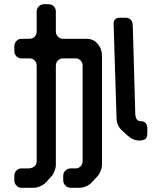

<svg xmlns="http://www.w3.org/2000/svg" viewBox="-20 -787 768 911"><path d="M119 12H81Q68 12 58 22Q48 32 48 47V69Q48 83 58 93.5Q68 104 81 104H139Q155 104 170 97Q187 90 198.5 78Q210 66 221 53Q231 44 238 26.5Q245 9 245 -5V-476Q245 -490 255 -500Q265 -510 279 -510H339Q353 -510 362.5 -500Q372 -490 372 -476V-23Q372 -8 362.5 2Q353 12 339 12H315Q301 12 290.5 22Q280 32 280 47V69Q280 83 290.5 93.5Q301 104 315 104H357Q372 104 388.5 97Q405 90 416 78Q421 72 427 66Q433 60 439 53Q449 44 456.5 26.5Q464 9 464 -5V-521Q464 -555 443.5 -579Q423 -603 390 -603H279Q265 -603 255 -613Q245 -623 245 -638V-733Q245 -747 235 -757Q225 -767 211 -767H189Q175 -767 164.5 -757Q154 -747 154 -733V-638Q154 -623 144.5 -613Q135 -603 119 -603H81Q68 -603 58 -592.5Q48 -582 48 -567V-544Q48 -530 58 -520Q68 -510 81 -510H119Q135 -510 144.5 -500Q154 -490 154 -476V-23Q154 7 119 12ZM561 -166 585 -144Q612 -120 642 -120Q654 -120 666.5 -125.5Q679 -131 679 -155V-177Q679 -212 647 -212Q625 -212 622 -243L610 -668Q607 -703 574 -703H548Q520 -703 519 -675L533 -225Q534 -189 561 -166Z"/></svg>

Font: WDXL Lubrifont TC
Style: Regular
Weight: 400
Designer: [WDXL Lubrifont] Copyright 2020-2022 (c) NightFurySL2001, Skr-ZERO; [ZCOOL QingKe HuangYou] Copyright 2018-2022 (c) The 
Version: Version 2.001;hotconv 1.1.1;makeotfexe 2.6.0